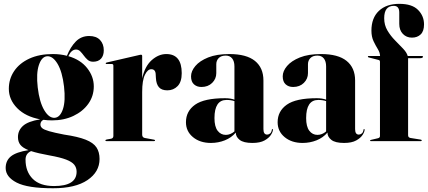

<svg xmlns="http://www.w3.org/2000/svg" viewBox="-20 -735 2228 1000"><path d="M314 -34Q386 -23.5 426.2 -7.5Q466.5 8.5 482.5 32.8Q498.5 57 498.5 93Q498.5 160.5 435.5 203Q372.5 245.5 256.5 245.5Q124 245.5 66.8 216Q9.5 186.5 9.5 140Q9.5 101.5 37 79.2Q64.5 57 128.5 47Q99 35.5 86.2 19.5Q73.5 3.5 73.5 -21Q73.5 -55.5 99.5 -79.2Q125.5 -103 189.5 -113.5Q113 -127.5 69.5 -171.8Q26 -216 26 -272.5Q26 -324 53.8 -365Q81.5 -406 133 -429.8Q184.5 -453.5 255 -453.5Q294 -453.5 328.5 -444.5Q347 -490.5 375 -519Q403 -547.5 444.5 -547.5Q481.5 -547.5 501 -526.8Q520.5 -506 520.5 -473Q520.5 -445 506 -429.2Q491.5 -413.5 465 -413.5Q448 -413.5 436.8 -423.2Q425.5 -433 416.5 -445.5Q407.5 -458 398 -467.5Q388.5 -477 376 -477Q352 -477 336 -442.5Q399.5 -424 434 -380.2Q468.5 -336.5 468.5 -285Q468.5 -234.5 440 -194.5Q411.5 -154.5 362.2 -131.2Q313 -108 251 -108Q227.5 -108 206 -111Q190.5 -103 190.5 -86.5Q190.5 -75.5 199.8 -67.5Q209 -59.5 235.5 -51.8Q262 -44 314 -34ZM225 -442Q197 -439.5 182.5 -396.2Q168 -353 176.5 -279.5Q185.5 -203 210.5 -161Q235.5 -119 265.5 -121.5Q293.5 -124 307.8 -166.8Q322 -209.5 313.5 -284Q304.5 -361 279.8 -402.5Q255 -444 225 -442ZM113 96.5Q113 159 150.5 196.5Q188 234 261.5 234Q379 234 379 159.5Q379 138.5 367 123.2Q355 108 324.5 96.2Q294 84.5 238 74.5Q208 69 184.2 63.5Q160.5 58 142 52Q113 64.5 113 96.5Z M720.5 -443V-327Q734.5 -390 770.2 -421.8Q806 -453.5 846 -453.5Q926.5 -453.5 926.5 -354Q926.5 -308.5 905 -286.5Q883.5 -264.5 851.5 -264.5Q821.5 -264.5 807.5 -281Q793.5 -297.5 792 -329L791 -346Q790.5 -374.5 768 -374.5Q749 -374.5 734.8 -345.5Q720.5 -316.5 720.5 -256V-34Q720.5 -19.5 733.5 -16.5L782.5 -7.5Q787.5 -6.5 787.5 -3.5Q787.5 0 782 0H534.5Q529 0 529 -3.5Q529 -7 536 -8.5L558.5 -12.5Q570.5 -15 570.5 -27V-392.5Q570.5 -401.5 563 -401.5H535Q530.5 -401.5 530.5 -405Q530.5 -408 536 -409.5L703 -448Q707 -449 709.5 -449.5Q712 -450 714.5 -450Q720.5 -450 720.5 -443Z M948.5 -98.5Q948.5 -156 996.2 -189.8Q1044 -223.5 1152 -223.5Q1180.5 -223.5 1201 -216V-389Q1201 -416 1189 -430.8Q1177 -445.5 1156 -445.5Q1131.5 -445.5 1119 -432.5Q1106.5 -419.5 1106.5 -400.5V-354Q1106.5 -324.5 1085 -303.2Q1063.5 -282 1029 -282Q1005.5 -282 990.2 -295.8Q975 -309.5 975 -337.5Q975 -364.5 997.5 -391.2Q1020 -418 1064.2 -435.8Q1108.5 -453.5 1174.5 -453.5Q1263.5 -453.5 1307.8 -417.8Q1352 -382 1352 -316V-62.5Q1352 -34 1371.5 -34Q1379.5 -34 1386.8 -39.8Q1394 -45.5 1396 -59.5Q1396.5 -63 1398.5 -63Q1401.5 -63 1401.5 -59.5Q1401.5 -49 1391.2 -32.8Q1381 -16.5 1357.8 -3.5Q1334.5 9.5 1294.5 9.5Q1248.5 9.5 1228.2 -6.5Q1208 -22.5 1208 -44.5Q1185.5 -18 1151.2 -4.2Q1117 9.5 1078.5 9.5Q1021.5 9.5 985 -20.8Q948.5 -51 948.5 -98.5ZM1097 -120Q1097 -75.5 1113.5 -54Q1130 -32.5 1156 -32.5Q1180 -32.5 1201 -50.5V-208.5Q1183 -214.5 1160 -214.5Q1097 -214.5 1097 -120Z M1426 -98.5Q1426 -156 1473.8 -189.8Q1521.5 -223.5 1629.5 -223.5Q1658 -223.5 1678.5 -216V-389Q1678.5 -416 1666.5 -430.8Q1654.5 -445.5 1633.5 -445.5Q1609 -445.5 1596.5 -432.5Q1584 -419.5 1584 -400.5V-354Q1584 -324.5 1562.5 -303.2Q1541 -282 1506.5 -282Q1483 -282 1467.8 -295.8Q1452.5 -309.5 1452.5 -337.5Q1452.5 -364.5 1475 -391.2Q1497.5 -418 1541.8 -435.8Q1586 -453.5 1652 -453.5Q1741 -453.5 1785.2 -417.8Q1829.5 -382 1829.5 -316V-62.5Q1829.5 -34 1849 -34Q1857 -34 1864.2 -39.8Q1871.5 -45.5 1873.5 -59.5Q1874 -63 1876 -63Q1879 -63 1879 -59.5Q1879 -49 1868.8 -32.8Q1858.5 -16.5 1835.2 -3.5Q1812 9.5 1772 9.5Q1726 9.5 1705.8 -6.5Q1685.5 -22.5 1685.5 -44.5Q1663 -18 1628.8 -4.2Q1594.5 9.5 1556 9.5Q1499 9.5 1462.5 -20.8Q1426 -51 1426 -98.5ZM1574.5 -120Q1574.5 -75.5 1591 -54Q1607.5 -32.5 1633.5 -32.5Q1657.5 -32.5 1678.5 -50.5V-208.5Q1660.5 -214.5 1637.5 -214.5Q1574.5 -214.5 1574.5 -120Z M2105.5 -30.5Q2105.5 -19 2117.5 -16.5L2170.5 -8Q2176.5 -7 2176.5 -3.5Q2176.5 0 2172 0H1911Q1907.5 0 1907.5 -3Q1907.5 -5.5 1912.5 -6.5L1948.5 -15Q1959 -17.5 1959 -26.5V-413Q1959 -421 1952.5 -422.5L1900 -436Q1896 -437 1896 -440Q1896 -443.5 1900.5 -443.5H1959.5Q1959 -461 1947.8 -479.2Q1936.5 -497.5 1925.5 -520.5Q1914.5 -543.5 1914.5 -575.5Q1914.5 -641.5 1953.2 -678.2Q1992 -715 2060 -715Q2126 -715 2157.2 -683.5Q2188.5 -652 2188.5 -608Q2188.5 -572.5 2171 -555.8Q2153.5 -539 2125.5 -539Q2097 -539 2078.2 -558.5Q2059.5 -578 2059.5 -610.5V-670Q2059.5 -704.5 2031 -704.5Q1981 -704.5 1981 -640Q1981 -604.5 1997.8 -576.2Q2014.5 -548 2037.5 -524.8Q2060.5 -501.5 2079.5 -481.5Q2098.5 -461.5 2103.5 -443.5H2177Q2183 -443.5 2183 -440Q2183 -432 2168.5 -432H2105.5Z"/></svg>

Font: Fraunces 144pt
Style: Bold
Weight: 700
Version: Version 1.000;[b76b70a41]